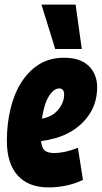

<svg xmlns="http://www.w3.org/2000/svg" viewBox="-20 -808 444 838"><path d="M342 -23Q308 -6 268.5 2Q229 10 193 10Q104 10 57 -42.5Q10 -95 10 -193Q10 -266 25.5 -331.5Q41 -397 72.5 -447.5Q104 -498 150.5 -527Q197 -556 259 -556Q331 -556 367.5 -520Q404 -484 404 -427Q404 -346 353.5 -287Q303 -228 222 -205Q190 -196 159 -192Q163 -159 177.5 -149.5Q192 -140 217 -140Q238 -140 264 -145.5Q290 -151 320 -163ZM239 -422Q214 -422 193 -387.5Q172 -353 163 -290Q178 -293 189 -297Q222 -310 241 -338Q260 -366 260 -395Q260 -422 239 -422ZM221 -594 161 -788H310L337 -594Z"/></svg>

Font: Georama Condensed ExtraBold
Style: Italic
Weight: 800
Width: 3
Italic angle: -9°
Designer: Jean-Baptiste Levee
Foundry: Production Type
Version: Version 1.000